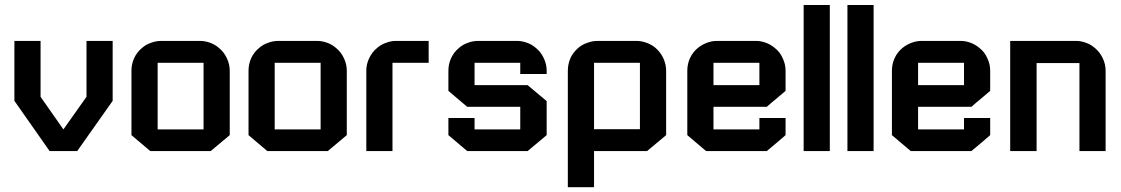

<svg xmlns="http://www.w3.org/2000/svg" viewBox="-20 -620 4602 788"><path d="M442.4 -452.1Q442.4 -370.1 442.4 -206.1Q393.6 -136.7 296.9 0Q259.8 0 183.6 0Q135.7 -68.4 39.1 -206.1Q39.1 -288.1 39.1 -452.1Q74.2 -452.1 146.5 -452.1Q146.5 -375 146.5 -222.7Q177.7 -178.7 240.2 -88.9Q271.5 -133.8 335 -222.7Q335 -298.8 335 -452.1Q370.1 -452.1 442.4 -452.1Z M878.9 -422.9Q899.4 -406.2 911.1 -380.9Q922.9 -356.4 922.9 -330.1Q922.9 -241.2 922.9 -65.4Q896.5 -43 844.7 0Q762.7 0 596.7 0Q571.3 -21.5 519.5 -65.4Q519.5 -153.3 519.5 -330.1Q519.5 -356.4 530.3 -380.9Q542 -406.2 562.5 -422.9Q579.1 -437.5 599.6 -444.3Q620.1 -452.1 641.6 -452.1Q694.3 -452.1 800.8 -452.1Q822.3 -452.1 842.8 -444.3Q862.3 -437.5 878.9 -422.9ZM815.4 -88.9Q815.4 -180.7 815.4 -362.3Q752 -362.3 627 -362.3Q627 -271.5 627 -88.9Q673.8 -88.9 720.7 -88.9Q767.6 -88.9 815.4 -88.9Z M1359.4 -422.9Q1379.9 -406.2 1391.6 -380.9Q1403.3 -356.4 1403.3 -330.1Q1403.3 -241.2 1403.3 -65.4Q1377 -43 1325.2 0Q1243.2 0 1077.1 0Q1051.8 -21.5 1000 -65.4Q1000 -153.3 1000 -330.1Q1000 -356.4 1010.7 -380.9Q1022.5 -406.2 1043 -422.9Q1059.6 -437.5 1080.1 -444.3Q1100.6 -452.1 1122.1 -452.1Q1174.8 -452.1 1281.2 -452.1Q1302.7 -452.1 1323.2 -444.3Q1342.8 -437.5 1359.4 -422.9ZM1295.9 -88.9Q1295.9 -180.7 1295.9 -362.3Q1232.4 -362.3 1107.4 -362.3Q1107.4 -271.5 1107.4 -88.9Q1154.3 -88.9 1201.2 -88.9Q1248 -88.9 1295.9 -88.9Z M1591.8 -362.3Q1591.8 -362.3 1590.8 -362.3Q1590.8 -241.2 1590.8 0Q1555.7 0 1483.4 0Q1483.4 -110.4 1483.4 -330.1Q1483.4 -356.4 1495.1 -380.9Q1506.8 -406.2 1527.3 -422.9Q1543.9 -437.5 1564.5 -444.3Q1584 -452.1 1605.5 -452.1Q1650.4 -452.1 1739.3 -452.1Q1739.3 -421.9 1739.3 -362.3Q1703.1 -362.3 1666 -362.3Q1628.9 -362.3 1591.8 -362.3Z M2223.6 -316.4Q2187.5 -316.4 2115.2 -316.4Q2115.2 -331.1 2115.2 -362.3Q2052.7 -362.3 1927.7 -362.3Q1927.7 -332 1927.7 -270.5Q2000 -270.5 2145.5 -270.5Q2171.9 -249 2223.6 -205.1Q2223.6 -158.2 2223.6 -65.4Q2197.3 -43 2145.5 0Q2100.6 0 2011.7 0Q1973.6 0 1897.5 0Q1872.1 -21.5 1820.3 -65.4Q1820.3 -88.9 1820.3 -135.7Q1855.5 -135.7 1927.7 -135.7Q1927.7 -120.1 1927.7 -88.9Q1990.2 -88.9 2115.2 -88.9Q2115.2 -120.1 2115.2 -181.6Q2043 -181.6 1897.5 -181.6Q1872.1 -203.1 1820.3 -247.1Q1820.3 -274.4 1820.3 -330.1Q1820.3 -356.4 1831.1 -380.9Q1842.8 -406.2 1863.3 -422.9Q1879.9 -437.5 1900.4 -444.3Q1919.9 -452.1 1942.4 -452.1Q1995.1 -452.1 2101.6 -452.1Q2123 -452.1 2143.6 -444.3Q2163.1 -437.5 2179.7 -422.9Q2200.2 -406.2 2211.9 -380.9Q2223.6 -356.4 2223.6 -330.1Q2223.6 -326.2 2223.6 -323.2Q2223.6 -319.3 2223.6 -316.4Z M2669.9 -423.8Q2690.4 -406.2 2702.1 -381.8Q2713.9 -356.4 2713.9 -330.1Q2713.9 -241.2 2713.9 -65.4Q2687.5 -43.9 2635.7 0Q2563.5 0 2418 0Q2418 48.8 2418 148.4Q2381.8 148.4 2310.5 148.4Q2310.5 -11.7 2310.5 -330.1Q2310.5 -356.4 2321.3 -381.8Q2333 -406.2 2353.5 -423.8Q2370.1 -437.5 2390.6 -444.3Q2411.1 -452.1 2432.6 -452.1Q2485.4 -452.1 2591.8 -452.1Q2613.3 -452.1 2633.8 -444.3Q2653.3 -437.5 2669.9 -423.8ZM2418 -362.3Q2418 -271.5 2418 -89.8Q2480.5 -89.8 2606.4 -89.8Q2606.4 -180.7 2606.4 -362.3Q2558.6 -362.3 2511.7 -362.3Q2464.8 -362.3 2418 -362.3Z M3127 -181.6Q3053.7 -181.6 2908.2 -181.6Q2908.2 -151.4 2908.2 -88.9Q2970.7 -88.9 3096.7 -88.9Q3096.7 -104.5 3096.7 -135.7Q3132.8 -135.7 3204.1 -135.7Q3204.1 -112.3 3204.1 -65.4Q3178.7 -43 3127 0Q3043.9 0 2877.9 0Q2852.5 -21.5 2800.8 -65.4Q2800.8 -153.3 2800.8 -330.1Q2800.8 -356.4 2811.5 -380.9Q2823.2 -406.2 2843.8 -422.9Q2860.4 -436.5 2880.9 -444.3Q2901.4 -452.1 2922.9 -452.1Q2975.6 -452.1 3082 -452.1Q3103.5 -452.1 3124 -444.3Q3144.5 -436.5 3160.2 -422.9Q3181.6 -406.2 3192.4 -380.9Q3204.1 -356.4 3204.1 -330.1Q3204.1 -301.8 3204.1 -247.1Q3184.6 -230.5 3165 -213.9Q3145.5 -198.2 3127 -181.6ZM2908.2 -362.3Q2908.2 -331.1 2908.2 -270.5Q2970.7 -270.5 3096.7 -270.5Q3096.7 -300.8 3096.7 -362.3Q3049.8 -362.3 3002.9 -362.3Q2955.1 -362.3 2908.2 -362.3Z M3278.3 -599.6Q3314.5 -599.6 3385.7 -599.6Q3385.7 -400.4 3385.7 0Q3350.6 0 3278.3 0Q3278.3 -200.2 3278.3 -599.6Z M3458 -599.6Q3494.1 -599.6 3565.4 -599.6Q3565.4 -400.4 3565.4 0Q3530.3 0 3458 0Q3458 -200.2 3458 -599.6Z M3966.8 -181.6Q3893.6 -181.6 3748 -181.6Q3748 -151.4 3748 -88.9Q3810.5 -88.9 3936.5 -88.9Q3936.5 -104.5 3936.5 -135.7Q3972.7 -135.7 4043.9 -135.7Q4043.9 -112.3 4043.9 -65.4Q4018.6 -43 3966.8 0Q3883.8 0 3717.8 0Q3692.4 -21.5 3640.6 -65.4Q3640.6 -153.3 3640.6 -330.1Q3640.6 -356.4 3651.4 -380.9Q3663.1 -406.2 3683.6 -422.9Q3700.2 -436.5 3720.7 -444.3Q3741.2 -452.1 3762.7 -452.1Q3815.4 -452.1 3921.9 -452.1Q3943.4 -452.1 3963.9 -444.3Q3984.4 -436.5 4000 -422.9Q4021.5 -406.2 4032.2 -380.9Q4043.9 -356.4 4043.9 -330.1Q4043.9 -301.8 4043.9 -247.1Q4024.4 -230.5 4004.9 -213.9Q3985.4 -198.2 3966.8 -181.6ZM3748 -362.3Q3748 -331.1 3748 -270.5Q3810.5 -270.5 3936.5 -270.5Q3936.5 -300.8 3936.5 -362.3Q3889.6 -362.3 3842.8 -362.3Q3794.9 -362.3 3748 -362.3Z M4234.4 -361.3Q4234.4 -361.3 4234.4 -361.3Q4234.4 -241.2 4234.4 0Q4198.2 0 4126 0Q4126 -150.4 4126 -452.1Q4215.8 -452.1 4395.5 -452.1Q4417 -452.1 4437.5 -444.3Q4457 -437.5 4473.6 -422.9Q4494.1 -406.2 4505.9 -380.9Q4517.6 -356.4 4517.6 -330.1Q4517.6 -219.7 4517.6 0Q4481.4 0 4410.2 0Q4410.2 -120.1 4410.2 -361.3Q4366.2 -361.3 4322.3 -361.3Q4278.3 -361.3 4234.4 -361.3Z"/></svg>

Font: Bestnet font
Style: Regular
Weight: 400
Version: Version 1.0